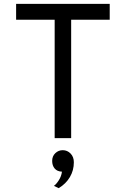

<svg xmlns="http://www.w3.org/2000/svg" viewBox="-20 -720 656 1001"><path d="M265 -617H64V-700H552V-617H351V0H265ZM261 249Q273 241 286.5 220Q300 199 303 175Q278 174 265 158.5Q252 143 252 119Q252 94 268.5 78.5Q285 63 307 63Q331 63 348 80.5Q365 98 365 126Q365 168 344.5 203Q324 238 286 261Z"/></svg>

Font: Overpass Mono
Style: Regular
Weight: 400
Monospace: yes
Designer: Delve Withrington, Dave Bailey
Foundry: Delve Fonts
Version: Version 1.000;DELV;Overpass